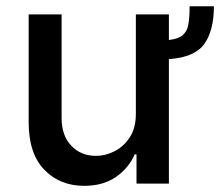

<svg xmlns="http://www.w3.org/2000/svg" viewBox="-20 -592 710 619"><path d="M591.3 -571.7H669.7Q669.4 -493.3 638.7 -450.3Q608 -407.3 524.5 -401.3V0H420.1V-94.5H414.4Q395.6 -50.8 354.2 -21.8Q312.9 7.1 251.4 7.1Q172.9 7.1 122.7 -44.9Q72.4 -96.9 72.4 -198.5V-545.5H178.6V-211.3Q178.6 -155.5 209.5 -122.5Q240.4 -89.5 289.8 -89.5Q319.6 -89.5 349.3 -104.4Q378.9 -119.3 398.6 -149.7Q418.3 -180 418 -226.2V-545.5H524.5V-463.1Q556.1 -466.6 570.1 -479.6Q584.2 -492.5 587.7 -515.3Q591.3 -538 591.3 -571.7Z"/></svg>

Font: Inter Zeller Medium
Style: Regular
Weight: 500
Designer: Rasmus Andersson; Joe Bland
Foundry: zeller
Version: Version 3.015;git-dec3a8cb1